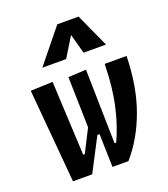

<svg xmlns="http://www.w3.org/2000/svg" viewBox="-144 -897 874 999"><g transform="rotate(-20 293.0 -397.5)"><path d="M306.2 0 301.3 -183.1H289.1L193.8 0H87.4L42 -517.6L164.6 -522.5L184.6 -111.8H193.4L257.3 -237.3L250.5 -517.6L349.6 -522.5L358.4 -111.8H367.2Q403.3 -187.5 426.3 -288.6Q449.2 -389.6 451.2 -517.6H572.3Q568.8 -350.6 522 -221.4Q475.1 -92.3 394.5 0ZM407.7 -795.4 492.2 -609.9H368.2L338.4 -718.8L271.5 -609.9H139.6L290 -795.4Z"/></g></svg>

Font: Cascadia Mono NF SemiBold
Style: Italic
Weight: 600
Italic angle: -10°
Monospace: yes
Designer: Aaron Bell
Foundry: Saja Typeworks
Version: Version 2404.023; ttfautohint (v1.8.4)